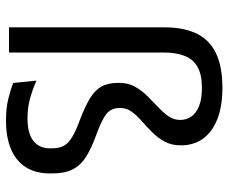

<svg xmlns="http://www.w3.org/2000/svg" viewBox="-78 -638 725 608"><g transform="rotate(90 284.0 -333.5)"><path d="M66.1 -492.7Q66.1 -552 85.2 -592.8Q104.4 -633.6 146.6 -654.7Q188.9 -675.8 258.3 -675.8Q314.8 -675.8 355.5 -660.2Q396.1 -644.6 417.9 -615.3Q439.8 -586 439.8 -544Q439.8 -514.7 427.9 -492.9Q416 -471.1 398.3 -453.5Q380.7 -435.9 363 -420.4Q345.3 -405 333.4 -388.8Q321.5 -372.6 321.5 -352.7V-350.4Q321.5 -323 340.7 -308.2Q359.8 -293.3 406.7 -276.3Q448.8 -261.1 475.8 -244.1Q502.7 -227.2 515.7 -201.9Q528.7 -176.6 528.7 -136.7V-129.4Q528.7 -83.7 508.6 -52.7Q488.5 -21.7 451.2 -6.1Q413.9 9.5 361.6 9.5Q323 9.5 293.8 2.6Q264.7 -4.4 242.2 -13.3L234.9 -86.9Q263.3 -74.3 292.1 -66.5Q320.9 -58.6 354.1 -58.6Q401.9 -58.6 425.6 -77.1Q449.3 -95.6 449.3 -130.4V-135.8Q449.3 -158.2 441.3 -173.2Q433.3 -188.2 413.6 -200Q394 -211.8 359.7 -224.3Q317.9 -240.2 291.8 -255.8Q265.7 -271.3 253.8 -292.4Q241.9 -313.5 241.9 -345.4V-348.4Q241.9 -376.8 253.8 -398.4Q265.7 -420.1 283.2 -437.8Q300.7 -455.4 318.1 -471.7Q335.5 -488 347.4 -504.7Q359.3 -521.5 359.3 -542.1Q359.3 -562.1 348.4 -577.6Q337.5 -593.1 315.1 -602Q292.7 -610.9 257.6 -610.9Q215.5 -610.9 191 -596.8Q166.5 -582.6 156.2 -555.6Q145.8 -528.6 145.8 -489.8V0H66.1Z"/></g></svg>

Font: Anek Bangla Medium
Style: Regular
Weight: 500
Designer: Sulekha Rajkumar (Bangla), Yesha Goshar (Latin)
Foundry: Ek Type
Version: Version 1.003